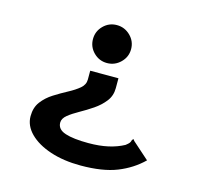

<svg xmlns="http://www.w3.org/2000/svg" viewBox="-100 -674 949 900"><g transform="rotate(15 375.0 -224.0)"><path d="M360 -564Q398 -564 425.5 -537Q453 -510 453 -472Q453 -434 425.5 -407Q398 -380 360 -380Q322 -380 295 -407Q268 -434 268 -472Q268 -510 295 -537Q322 -564 360 -564ZM431 -277Q431 -240 409.5 -212.5Q388 -185 357 -164Q326 -143 294.5 -125.5Q263 -108 242 -91Q221 -74 221 -54Q221 -21 260.5 -8Q300 5 373 5Q427 5 469 -4.5Q511 -14 544 -32Q557 -42 561 -47.5Q565 -53 567 -62L573 -68L579 -60L660 12Q610 61 541 88.5Q472 116 365 116Q282 116 217.5 94.5Q153 73 116 36Q79 -1 79 -47Q79 -89 100.5 -117.5Q122 -146 154.5 -166.5Q187 -187 219 -204Q251 -221 272.5 -239Q294 -257 294 -282V-325H431Z"/></g></svg>

Font: Inconsolata ExtraExpanded Black
Style: Regular
Weight: 900
Width: 8
Monospace: yes
Designer: Raph Levien, Cyreal, Brenton Simpson
Foundry: Raph Levien, Cyreal, Google
Version: Version 3.001; ttfautohint (v1.8.2.53-6de2)